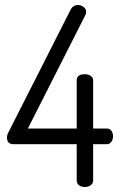

<svg xmlns="http://www.w3.org/2000/svg" viewBox="-20 -751 484 771"><path d="M288 -26V-172H34Q8 -172 8 -199Q8 -209 12 -216L263 -711Q273 -731 294 -731Q305 -731 315.5 -723Q326 -715 326 -704Q326 -698 323 -691L92 -235H288V-428Q288 -453 321 -453Q334 -453 344 -446.5Q354 -440 354 -428V-235H409Q421 -235 427.5 -225.5Q434 -216 434 -204Q434 -191 427 -181.5Q420 -172 409 -172H354V-26Q354 -14 344 -7Q334 0 321 0Q307 0 297.5 -7Q288 -14 288 -26Z"/></svg>

Font: Dosis
Style: Book
Weight: 400
Designer: EdgarTolentino, PabloImpallari, IginoMarini
Foundry: EdgarTolentino, PabloImpallari, IginoMarini
Version: Version 1.007